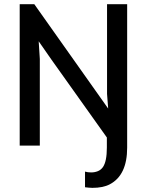

<svg xmlns="http://www.w3.org/2000/svg" viewBox="-20 -700 707 923"><path d="M74.7 -679.7H145L500 -178.2L494.6 -248.5V-679.7H591.3V9.8Q591.3 142.1 507.8 186Q475.6 203.1 423.8 203.1Q415.5 203.1 406.7 202.1L388.7 200.2V125Q401.9 128.9 418.5 128.9Q435.1 128.9 450 123Q464.8 117.2 474.6 103.5Q493.7 76.2 493.7 9.3V-39.1L225.1 -416.5L166 -501.5L171.4 -416.5V0H74.7Z"/></svg>

Font: Inder
Style: Regular
Weight: 400
Designer: Irina Smirnova
Foundry: Irina Smirnova
Version: Version 1.001